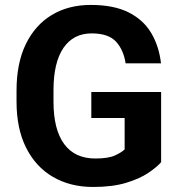

<svg xmlns="http://www.w3.org/2000/svg" viewBox="-20 -741 722 771"><path d="M627 -371.6V-89.8Q610.4 -70.3 575.7 -46.9Q541 -23.4 486.3 -6.8Q431.6 9.8 354 9.8Q262.2 9.8 192.9 -30.5Q123.5 -70.8 85 -147.5Q46.4 -224.1 46.4 -333V-377.4Q46.4 -486.8 83.5 -563.5Q120.6 -640.1 187.7 -680.7Q254.9 -721.2 344.2 -721.2Q437 -721.2 496.6 -691.2Q556.2 -661.1 587.4 -608.2Q618.7 -555.2 626.5 -486.8H484.4Q476.1 -541 445.6 -574Q415 -606.9 348.1 -606.9Q274.4 -606.9 234.6 -548.3Q194.8 -489.7 194.8 -378.4V-333Q194.8 -221.2 237.5 -162.8Q280.3 -104.5 362.8 -104.5Q415 -104.5 441.9 -116.9Q468.8 -129.4 480.5 -141.1V-267.1H346.7V-371.6Z"/></svg>

Font: Vazirmatn RD FD
Style: Bold
Weight: 700
Designer: Saber Rastikerdar
Foundry: Saber Rastikerdar
Version: Version 33.003